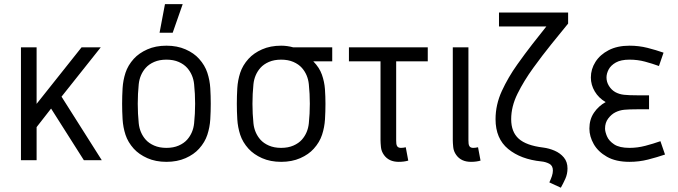

<svg xmlns="http://www.w3.org/2000/svg" viewBox="-20 -750 3173 899"><path d="M78.1 -528.3H151.4V-263.7L361.8 -528.3H451.7L268.1 -297.4L456.5 0H372.6L219.2 -241.7L151.4 -154.8V0H78.1Z M759.3 -536.1Q809.6 -536.1 848.9 -518.8Q888.2 -501.5 912.1 -474.6Q939.5 -444.3 950.9 -409.2Q962.4 -374 964.6 -337.2Q966.8 -300.3 966.8 -264.2Q966.8 -228.5 964.6 -191.4Q962.4 -154.3 950.9 -119.1Q939.5 -84 912.1 -53.7Q888.2 -26.9 848.9 -9.5Q809.6 7.8 759.3 7.8Q709 7.8 669.9 -9.5Q630.9 -26.9 606.4 -53.7Q579.1 -84 567.6 -119.1Q556.2 -154.3 554 -191.4Q551.8 -228.5 551.8 -264.2Q551.8 -300.3 554 -337.2Q556.2 -374 567.6 -409.2Q579.1 -444.3 606.4 -474.6Q630.9 -501.5 669.9 -518.8Q709 -536.1 759.3 -536.1ZM759.3 -470.7Q726.6 -470.7 701.9 -460Q677.2 -449.2 662.1 -432.1Q634.3 -400.4 629.6 -355.7Q625 -311 625 -264.2Q625 -217.3 629.6 -172.6Q634.3 -127.9 662.1 -96.2Q677.2 -79.1 701.9 -68.4Q726.6 -57.6 759.3 -57.6Q792 -57.6 816.7 -68.4Q841.3 -79.1 856.4 -96.2Q884.3 -127.9 888.9 -172.6Q893.6 -217.3 893.6 -264.2Q893.6 -311 888.9 -355.7Q884.3 -400.4 856.4 -432.1Q841.3 -449.2 816.7 -460Q792 -470.7 759.3 -470.7ZM835.4 -730.5 788.6 -596.7H727.1L752.4 -730.5Z M1296.4 -536.1Q1324.7 -536.1 1353 -528.3H1535.6V-462.9H1446.8Q1475.6 -433.6 1487.3 -400.4Q1499 -367.2 1501.5 -332.5Q1503.9 -297.9 1503.9 -264.2Q1503.9 -228.5 1501.7 -191.4Q1499.5 -154.3 1488 -119.1Q1476.6 -84 1449.2 -53.7Q1425.3 -26.9 1386 -9.5Q1346.7 7.8 1296.4 7.8Q1246.1 7.8 1207 -9.5Q1168 -26.9 1143.6 -53.7Q1116.2 -84 1104.7 -119.1Q1093.3 -154.3 1091.1 -191.4Q1088.9 -228.5 1088.9 -264.2Q1088.9 -300.3 1091.1 -337.2Q1093.3 -374 1104.7 -409.2Q1116.2 -444.3 1143.6 -474.6Q1168 -501.5 1207 -518.8Q1246.1 -536.1 1296.4 -536.1ZM1296.4 -470.7Q1263.7 -470.7 1239 -460Q1214.4 -449.2 1199.2 -432.1Q1171.4 -400.4 1166.7 -355.7Q1162.1 -311 1162.1 -264.2Q1162.1 -217.3 1166.7 -172.6Q1171.4 -127.9 1199.2 -96.2Q1214.4 -79.1 1239 -68.4Q1263.7 -57.6 1296.4 -57.6Q1329.1 -57.6 1353.8 -68.4Q1378.4 -79.1 1393.6 -96.2Q1421.4 -127.9 1426 -172.6Q1430.7 -217.3 1430.7 -264.2Q1430.7 -311 1426 -355.7Q1421.4 -400.4 1393.6 -432.1Q1378.4 -449.2 1353.8 -460Q1329.1 -470.7 1296.4 -470.7Z M1761.7 -93.3V-462.9H1613.8V-528.3H1982.9V-462.9H1835V-93.3Q1835 -85.4 1835.7 -77.6Q1836.4 -69.8 1840.3 -64.5Q1845.7 -57.6 1857.4 -57.6Q1868.2 -57.6 1879.9 -60.5L1891.6 2Q1872.1 7.8 1846.7 7.8Q1800.8 7.8 1777.8 -24.4Q1765.6 -41.5 1763.7 -61.3Q1761.7 -81.1 1761.7 -93.3Z M2100.1 -93.3V-528.3H2173.3V-93.3Q2173.3 -85.4 2174.1 -77.6Q2174.8 -69.8 2178.7 -64.5Q2184.1 -57.6 2195.8 -57.6Q2206.5 -57.6 2218.3 -60.5L2230 2Q2210.4 7.8 2185.1 7.8Q2139.2 7.8 2116.2 -24.4Q2104 -41.5 2102.1 -61.3Q2100.1 -81.1 2100.1 -93.3Z M2637.2 38.6Q2637.2 64.5 2627 87.2Q2616.7 109.9 2606 128.9L2552.2 104Q2559.6 88.4 2564.2 74.5Q2568.8 60.5 2568.8 48.3Q2568.8 25.4 2551.8 16.6Q2534.7 7.8 2515.1 5.9Q2418.5 -3.9 2359.4 -52.5Q2300.3 -101.1 2300.3 -191.9Q2300.3 -259.8 2329.8 -324Q2359.4 -388.2 2401.9 -447.8Q2437.5 -498 2472.9 -543.5Q2508.3 -588.9 2538.1 -626H2316.4V-691.4H2640.1V-639.6Q2606 -598.1 2562.3 -543.9Q2518.6 -489.7 2476.6 -431.6Q2433.1 -371.6 2403.3 -311.5Q2373.5 -251.5 2373.5 -191.9Q2373.5 -132.3 2408.7 -100.6Q2443.8 -68.8 2523.4 -59.1Q2550.8 -55.7 2576.9 -44.4Q2603 -33.2 2620.1 -12.7Q2637.2 7.8 2637.2 38.6Z M2927.7 -536.1Q2971.2 -536.1 3011.7 -525.9Q3052.2 -515.6 3086.9 -503.4L3065.4 -440.9Q3034.7 -452.1 3000.2 -461.4Q2965.8 -470.7 2927.7 -470.7Q2887.2 -470.7 2863.5 -457.3Q2839.8 -443.8 2829.8 -424.6Q2819.8 -405.3 2819.8 -387.2Q2819.8 -366.2 2831.3 -347.7Q2842.8 -329.1 2860.8 -318.8Q2879.4 -308.6 2901.9 -306.2Q2924.3 -303.7 2965.8 -303.7H3019V-238.3H2965.3Q2925.3 -238.3 2903.1 -236.1Q2880.9 -233.9 2861.3 -224.1Q2842.8 -214.8 2827.9 -195.3Q2813 -175.8 2813 -147.9Q2813 -133.3 2822 -111.8Q2831.1 -90.3 2855.7 -74Q2880.4 -57.6 2927.7 -57.6Q2964.8 -57.6 3002 -67.4Q3039.1 -77.1 3072.3 -88.9L3093.8 -26.4Q3056.6 -13.7 3014.4 -2.9Q2972.2 7.8 2927.7 7.8Q2863.8 7.8 2822 -15.9Q2780.3 -39.6 2760 -75.4Q2739.7 -111.3 2739.7 -147.9Q2739.7 -190.9 2761.2 -222.4Q2782.7 -253.9 2815.9 -272Q2783.2 -291 2764.9 -321.8Q2746.6 -352.5 2746.6 -387.2Q2746.6 -426.3 2768.1 -460.2Q2789.6 -494.1 2830.1 -515.1Q2870.6 -536.1 2927.7 -536.1Z"/></svg>

Font: Gidole
Style: Regular
Weight: 400
Version: Version 2.100; ttfautohint (v1.8.4.7-5d5b)